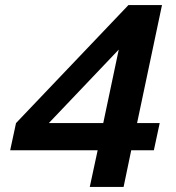

<svg xmlns="http://www.w3.org/2000/svg" viewBox="-20 -735 692 755"><path d="M20 -144 43 -251 485 -715H617L519 -251H608L585 -144H496L466 0H333L364 -144ZM172 -251H386L447 -540Z"/></svg>

Font: Wix Madefor Text
Style: Bold Italic
Weight: 700
Italic angle: -12°
Designer: Dalton Maag Ltd
Foundry: Dalton Maag Ltd
Version: Version 3.100